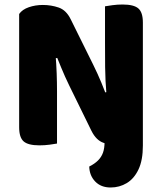

<svg xmlns="http://www.w3.org/2000/svg" viewBox="-20 -637 719 852"><path d="M376 102Q400 90 415 75Q430 60 437 40.5Q444 21 444 -7V-172H614V9Q614 74 594.5 115Q575 156 542.5 175.5Q510 195 471 195Q428 195 402.5 168.5Q377 142 376 102ZM65 -400H226Q230 -354 231.5 -312Q233 -270 233 -232.5Q233 -195 233 -159V0Q223 2 200.5 5Q178 8 155 8Q105 8 85 -9.5Q65 -27 65 -72ZM614 -210H453Q447 -280 446.5 -339Q446 -398 446 -451V-609Q457 -611 479 -614Q501 -617 524 -617Q574 -617 594 -599.5Q614 -582 614 -537ZM614 -264V-390V-21Q600 -8 573.5 0Q547 8 510 8Q473 8 440 -3Q407 -14 386 -56L287 -258Q277 -279 268.5 -297.5Q260 -316 252 -336Q244 -356 234 -380L65 -343V-575Q79 -595 108 -605Q137 -615 170 -615Q207 -615 240.5 -603.5Q274 -592 294 -551L394 -349Q404 -329 412.5 -310Q421 -291 429.5 -271Q438 -251 447 -227Z"/></svg>

Font: Baloo Tamma 2 ExtraBold
Style: Regular
Weight: 800
Designer: Divya Kowshik, Shuchita Grover and Ek Type
Foundry: Ek Type
Version: Version 1.700